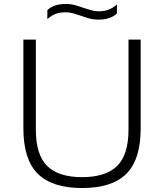

<svg xmlns="http://www.w3.org/2000/svg" viewBox="-20 -940 828 969"><path d="M394.5 9Q243 9 170.5 -63.2Q98 -135.5 98 -292V-740H161V-285Q161 -159 218 -102.5Q275 -46 394.5 -46Q514 -46 571.2 -102.5Q628.5 -159 628.5 -285V-740H690V-292Q690 -135.5 618 -63.2Q546 9 394.5 9ZM477 -841Q452 -841 429.8 -847.2Q407.5 -853.5 386.5 -861Q367.5 -867.5 349 -872.8Q330.5 -878 311 -878Q281.5 -878 260 -869.5Q238.5 -861 219 -843.5V-889Q251.5 -920 312 -920Q337 -920 359.2 -913.8Q381.5 -907.5 402.5 -900Q421.5 -894 440 -888.5Q458.5 -883 478 -883Q507.5 -883 529 -891.5Q550.5 -900 570 -917.5V-872Q537.5 -841 477 -841Z"/></svg>

Font: Encode Sans Expanded Expanded Light
Style: Regular
Weight: 300
Width: 7
Designer: Multiple Designers
Foundry: Impallari Type
Version: Version 3.000; ttfautohint (v1.8.3) -l 8 -r 50 -G 200 -x 14 